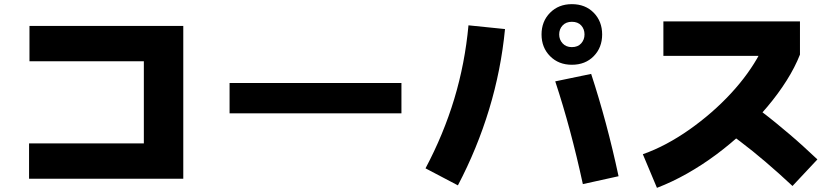

<svg xmlns="http://www.w3.org/2000/svg" viewBox="-20 -853 4040 925"><path d="M120 8V-162H673V-558H122V-728H863V8Z M1914 -453V-307H1086V-453Z M2186 40 2030 -42Q2117 -206 2168.5 -376.5Q2220 -547 2237 -731L2413 -713Q2394 -516 2336.5 -326.5Q2279 -137 2186 40ZM2828 -497Q2866 -381 2899 -258Q2932 -135 2960 -4L2788 34Q2759 -100 2726 -223Q2693 -346 2655 -461ZM2735 -541Q2671 -541 2630 -582.5Q2589 -624 2589 -687Q2589 -750 2630 -791.5Q2671 -833 2735 -833Q2800 -833 2840.5 -791.5Q2881 -750 2881 -687Q2881 -624 2840.5 -582.5Q2800 -541 2735 -541ZM2735 -626Q2764 -626 2780 -644Q2796 -662 2796 -687Q2796 -713 2780 -730.5Q2764 -748 2735 -748Q2707 -748 2690.5 -730.5Q2674 -713 2674 -687Q2674 -662 2690.5 -644Q2707 -626 2735 -626Z M3145 52 3077 -110Q3134 -130 3191 -160.5Q3248 -191 3302.5 -229.5Q3357 -268 3407 -311.5Q3457 -355 3501 -402.5Q3545 -450 3580 -498.5Q3615 -547 3640 -594L3682 -584H3176V-750H3834V-590Q3810 -529 3770 -465.5Q3730 -402 3677.5 -339.5Q3625 -277 3562.5 -218.5Q3500 -160 3431.5 -109Q3363 -58 3290.5 -17Q3218 24 3145 52ZM3798 43Q3765 12 3733 -16.5Q3701 -45 3669.5 -72Q3638 -99 3607 -124Q3576 -149 3545.5 -172Q3515 -195 3485 -217L3587 -361Q3619 -338 3652 -313Q3685 -288 3718 -261Q3751 -234 3784 -206Q3817 -178 3850.5 -147.5Q3884 -117 3918 -85Z"/></svg>

Font: Murecho Thin Black
Style: Regular
Weight: 900
Version: Version 1.010